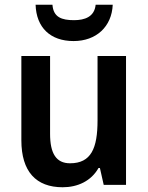

<svg xmlns="http://www.w3.org/2000/svg" viewBox="-20 -779 624 809"><path d="M455 -759H383C378 -708 337 -694 292 -694C240 -694 205 -706 201 -759H130C133 -663 192 -606 290 -606C386 -606 451 -667 455 -759ZM511 -543H391V-272C391 -154 364 -91 275 -91C217 -91 191 -132 191 -215V-543H70V-188C70 -56 132 10 244 10C307 10 364 -16 395 -71H401L417 0H511Z"/></svg>

Font: Noto Sans Armenian SemiCondensed SemiBold
Style: Regular
Weight: 600
Width: 4
Designer: Monotype Design Team
Foundry: Monotype Imaging Inc.
Version: Version 2.008